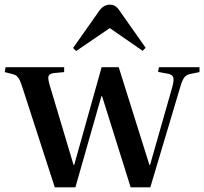

<svg xmlns="http://www.w3.org/2000/svg" viewBox="-20 -800 872 820"><path d="M214 0 74 -432Q68 -450 63 -460Q58 -470 50.5 -476Q43 -482 28 -485L0 -492L4 -513H254V-492L211 -488Q193 -486 188 -476.5Q183 -467 192 -437L294 -96H297L414 -513H487L618 -96H621L716 -429Q724 -458 719.5 -470.5Q715 -483 692 -486L655 -493L659 -513H832V-492L797 -485Q778 -482 768.5 -471Q759 -460 750 -429L622 0H538L416 -389H413L302 0ZM305 -582 292 -595 404 -754Q414 -768 425.5 -774Q437 -780 449 -780Q458 -780 465 -777.5Q472 -775 479.5 -768Q487 -761 495 -748L602 -596L589 -583L449 -680Z"/></svg>

Font: Literata 60pt Medium
Style: Regular
Weight: 500
Designer: Latin by Veronika Burian and Jose Scaglione. Greek by Irene Vlachou. Cyrillic by Vera Evstafieva.
Foundry: TypeTogether
Version: Version 3.103;gftools[0.9.29]